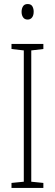

<svg xmlns="http://www.w3.org/2000/svg" viewBox="-20 -932 272 952"><path d="M195 0H37V-25L98 -31V-682L37 -689V-714H195V-689L135 -682V-31L195 -25ZM117 -912Q134 -912 140.5 -900.5Q147 -889 147 -874Q147 -856 139 -845.5Q131 -835 117 -835Q102 -835 94.5 -846Q87 -857 87 -873Q87 -889 94 -900.5Q101 -912 117 -912Z"/></svg>

Font: Noto Sans Tamil ExtraCondensed ExtraLight
Style: Regular
Weight: 200
Width: 2
Designer: Jelle Bosma - Monotype Design Team
Foundry: Monotype Imaging Inc.
Version: Version 2.004; ttfautohint (v1.8.4.7-5d5b)